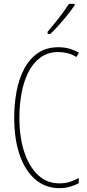

<svg xmlns="http://www.w3.org/2000/svg" viewBox="-20 -970 455 1000"><path d="M285 -699Q229 -699 190 -670Q151 -641 127 -592.5Q103 -544 92 -483Q81 -422 81 -357Q81 -255 106.5 -178Q132 -101 178.5 -58Q225 -15 289 -15Q323 -15 349 -24.5Q375 -34 390 -43V-16Q371 -5 344.5 2.5Q318 10 289 10Q218 10 165 -34.5Q112 -79 83 -161.5Q54 -244 54 -358Q54 -429 66.5 -495Q79 -561 106.5 -612.5Q134 -664 178 -694Q222 -724 285 -724Q341 -724 391 -696L378 -673Q354 -688 329.5 -693.5Q305 -699 285 -699ZM369 -943Q353 -919 330.5 -891Q308 -863 285 -837.5Q262 -812 242 -793H228V-805Q262 -845 288 -878Q314 -911 339 -950H369Z"/></svg>

Font: Noto Sans Gujarati UI ExtraCondensed Thin
Style: Regular
Weight: 100
Width: 2
Designer: Jelle Bosma - Monotype Design Team, Universal Thirst
Foundry: Monotype Imaging Inc.
Version: Version 2.106; ttfautohint (v1.8.4.7-5d5b)